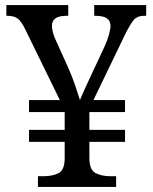

<svg xmlns="http://www.w3.org/2000/svg" viewBox="-20 -734 599 754"><path d="M129 0V-42H152Q185 -42 209 -53.5Q233 -65 234 -109V-177H94V-224H234V-294H94V-341H215L79 -619Q65 -648 51 -660Q37 -672 8 -672H5V-714H248V-672H241Q184 -672 184 -633Q184 -621 188 -606Q192 -591 200 -574L248 -468Q262 -437 275 -399Q288 -361 294 -341Q297 -348 303.5 -363.5Q310 -379 318.5 -397Q327 -415 333 -428L390 -550Q402 -576 408 -598.5Q414 -621 414 -632Q414 -652 400 -662Q386 -672 353 -672H350V-714H554V-672H545Q520 -672 506 -656.5Q492 -641 469 -594L347 -341H471V-294H331V-224H471V-177H331V-114Q331 -67 355 -54.5Q379 -42 413 -42H436V0Z"/></svg>

Font: Noto Serif Telugu
Style: Regular
Weight: 400
Designer: Jelle Bosma - Monotype Design Team
Foundry: Monotype Imaging Inc.
Version: Version 2.003